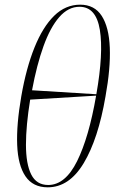

<svg xmlns="http://www.w3.org/2000/svg" viewBox="-20 -791 496 821"><path d="M184 10Q121 10 89 -37Q57 -84 53.5 -171Q50 -258 71 -379Q92 -500 127.5 -588Q163 -676 211.5 -723.5Q260 -771 323 -771Q384 -771 415 -723Q446 -675 449.5 -587Q453 -499 431 -378Q400 -197 338 -93.5Q276 10 184 10ZM392 -388Q423 -564 407 -663Q391 -762 320 -762Q272 -762 233.5 -718Q195 -674 166 -593.5Q137 -513 117 -405ZM186 0Q259 0 309.5 -101.5Q360 -203 391 -382L109 -365Q91 -254 91 -172Q91 -90 113.5 -45Q136 0 186 0Z"/></svg>

Font: Noto Serif Display Condensed ExtraLight
Style: Italic
Weight: 200
Width: 3
Italic angle: -12°
Designer: Monotype Design Team
Foundry: Monotype Imaging Inc.
Version: Version 2.009